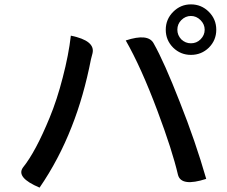

<svg xmlns="http://www.w3.org/2000/svg" viewBox="-20 -843 1040 878"><path d="M791 -707Q791 -682 809 -663Q828 -645 853 -645Q879 -645 897 -663Q916 -682 916 -707Q916 -732 897 -751Q878 -770 853 -770Q828 -770 809 -751Q791 -733 791 -707ZM853 -823Q901 -823 935 -789Q969 -755 969 -707Q969 -659 935 -625Q901 -592 853 -592Q806 -592 772 -625Q738 -659 738 -707Q738 -755 772 -789Q806 -823 853 -823ZM207 -305Q241 -387 267 -489Q294 -592 304 -680Q417 -657 403 -599L396 -572Q363 -403 308 -264Q249 -113 161 15Q52 -31 85 -77Q143 -149 207 -305ZM700 -336Q625 -536 555 -658Q658 -692 683 -644Q731 -559 802 -377Q874 -196 923 -25Q809 12 794 -43Q768 -155 700 -336Z"/></svg>

Font: Swei Half Moon CJK SC
Style: Medium
Weight: 500
Version: Version 2.071